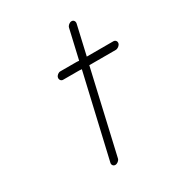

<svg xmlns="http://www.w3.org/2000/svg" viewBox="-153 -710 752 817"><g transform="rotate(-30 223.0 -301.5)"><path d="M297 -594 264 -451C257 -452 251 -452 244 -452H172C163 -452 152 -444 150 -434C148 -424 155 -415 164 -415H236C242 -415 249 -415 256 -414L162 -8C160 1 166 10 176 10C186 10 197 1 199 -8L292 -413H422C432 -413 444 -422 446 -432C448 -442 441 -450 431 -450H301L334 -594C336 -604 330 -613 320 -613C310 -613 299 -604 297 -594Z"/></g></svg>

Font: Electronic
Style: SeLtIt
Weight: 300
Version: Version 1.011